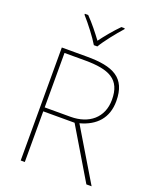

<svg xmlns="http://www.w3.org/2000/svg" viewBox="-171 -1045 918 1140"><g transform="rotate(20 288.5 -474.5)"><path d="M277 -792H299C323 -833 378 -902 415 -943V-949H394C357 -912 316 -862 288 -824C260 -862 221 -912 184 -949H163V-943C200 -902 253 -833 277 -792ZM262 -714H103V0H129V-320H327L518 0H551L355 -327C456 -354 516 -419 516 -525C516 -673 427 -714 262 -714ZM257 -689C413 -689 489 -652 489 -524C489 -410 408 -345 292 -345H129V-689Z"/></g></svg>

Font: Noto Sans Lao UI Thin
Style: Regular
Weight: 100
Designer: Monotype Design Team
Foundry: Monotype Imaging Inc.
Version: Version 2.000